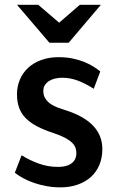

<svg xmlns="http://www.w3.org/2000/svg" viewBox="-20 -786 498 816"><path d="M304.7 -135.3Q304.7 -147 300.8 -158Q296.9 -168.9 286.4 -179.4Q275.9 -189.9 256.8 -200.2Q237.8 -210.4 208 -220.2Q168 -233.4 138.7 -248.5Q109.4 -263.7 90.1 -283Q70.8 -302.2 61.5 -327.4Q52.2 -352.5 52.2 -385.3Q52.2 -418.9 64.5 -447.8Q76.7 -476.6 99.6 -497.8Q122.6 -519 155.3 -531Q188 -543 228.5 -543Q262.2 -543 289.8 -537.1Q317.4 -531.2 339.4 -522.2Q361.3 -513.2 377.9 -502.4Q394.5 -491.7 406.2 -482.4L378.4 -408.7Q344.2 -430.7 311.5 -443.1Q278.8 -455.6 243.7 -455.6Q229.5 -455.6 215.1 -452.4Q200.7 -449.2 189.5 -442.4Q178.2 -435.5 171.1 -424.8Q164.1 -414.1 164.1 -398.9Q164.1 -379.9 173.1 -366.5Q182.1 -353 195.8 -343.8Q209.5 -334.5 225.3 -328.9Q241.2 -323.2 254.9 -318.8Q335.9 -293.5 375.5 -252Q415 -210.4 415 -152.8Q415 -115.7 402.6 -85.7Q390.1 -55.7 366.9 -34.4Q343.8 -13.2 310.5 -1.5Q277.3 10.3 236.3 10.3Q206.1 10.3 178 5.1Q149.9 0 125 -8.5Q100.1 -17.1 79.3 -28.3Q58.6 -39.6 43 -51.8L71.8 -126Q107.4 -104 146 -90.3Q184.6 -76.7 225.6 -76.7Q247.6 -76.7 262.5 -81.3Q277.3 -85.9 286.9 -94Q296.4 -102.1 300.5 -112.8Q304.7 -123.5 304.7 -135.3ZM189.9 -604.5 52.2 -765.6H142.6L231.4 -689.5L319.3 -765.6H408.7L272 -604.5Z"/></svg>

Font: Ufes Sans Medium
Style: Regular
Weight: 500
Designer: Ricardo Esteves & Filipe Motta
Foundry: ProDesignUfes - Ricardo Esteves, Filipe Motta (This is a derivative work, based on Roboto family, by Christian Robertson
Version: Version 2.0